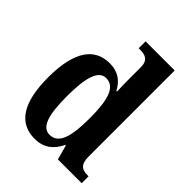

<svg xmlns="http://www.w3.org/2000/svg" viewBox="-217 -876 1003 1003"><g transform="rotate(45 284.0 -375.0)"><path d="M216 10C284 10 325 -25 352 -81H356L378 0H554V-51H546C505 -51 481 -65 481 -126V-760H266V-709H273C312 -709 344 -702 344 -646V-580C344 -542 344 -500 346 -469H341C317 -515 280 -547 215 -547C103 -547 39 -460 39 -267C39 -75 103 10 216 10ZM256 -60C200 -60 178 -128 178 -267C178 -404 200 -479 256 -479C323 -479 344 -404 344 -268C344 -133 322 -60 256 -60Z"/></g></svg>

Font: Noto Serif Condensed
Style: Bold
Weight: 700
Width: 3
Designer: Monotype Design Team
Foundry: Monotype Imaging Inc.
Version: Version 2.015